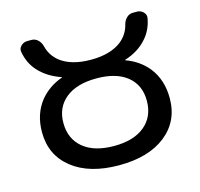

<svg xmlns="http://www.w3.org/2000/svg" viewBox="-84 -637 744 716"><g transform="rotate(-15 288.0 -279.0)"><path d="M130.9 -216.8Q130.9 -155.3 173.3 -120.1Q215.8 -85 292 -85Q368.2 -85 410.6 -120.1Q453.1 -155.3 453.1 -216.8Q453.1 -277.3 411.1 -311.5Q369.1 -345.7 292.5 -345.7Q215.8 -345.7 173.3 -311Q130.9 -276.4 130.9 -216.8ZM44.9 -204.1Q44.9 -274.4 84 -323.2Q117.2 -363.3 168.9 -381.8Q169.9 -381.8 169.9 -382.8Q169.9 -383.8 168.9 -383.8Q115.2 -402.3 83 -438.5Q55.7 -468.8 47.9 -512.7Q44.9 -526.4 55.2 -536.6Q65.4 -546.9 80.1 -546.9H95.7Q110.4 -546.9 120.6 -537.1Q130.9 -527.3 134.8 -512.7Q143.6 -475.6 173.8 -451.2Q216.8 -418 292 -418Q367.2 -418 410.2 -451.2Q440.4 -475.6 449.2 -512.7Q453.1 -527.3 463.4 -537.1Q473.6 -546.9 488.3 -546.9H503.9Q517.6 -546.9 527.8 -536.6Q538.1 -526.4 535.2 -512.7Q527.3 -468.8 500 -438.5Q468.8 -402.3 415 -384.8Q414.1 -384.8 414.1 -383.8Q414.1 -382.8 415 -382.8Q466.8 -364.3 500 -323.2Q538.1 -274.4 538.1 -204.1Q538.1 -115.2 472.2 -63Q406.2 -10.7 292 -10.7Q177.7 -10.7 111.3 -63Q44.9 -115.2 44.9 -204.1Z"/></g></svg>

Font: Gen Jyuu GothicL Regular
Style: Regular
Weight: 400
Designer: [Source Han Sans]
Ryoko NISHIZUKA  (kana & ideographs); Paul D. Hunt (Latin, Greek & Cyrillic); Wenlong ZHANG  (bopomofo
Version: Version 1.002.20150607